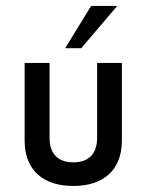

<svg xmlns="http://www.w3.org/2000/svg" viewBox="-20 -615 491 643"><path d="M198.2 -453.6H252L372.6 -595.2H285.2ZM225.6 7.8C325.2 7.8 388.2 -44.4 388.2 -144.5V-404.3H305.2V-152.8C305.2 -95.2 272 -71.3 225.6 -71.3C179.2 -71.3 146 -95.2 146 -152.8V-404.3H62.5V-144.5C62.5 -44.4 125 7.8 225.6 7.8Z"/></svg>

Font: Now Medium
Style: Regular
Weight: 500
Designer: Alfredo Marco Pradil
Foundry: Alfredo Marco Pradil
Version: Version 1.200;hotconv 1.0.109;makeotfexe 2.5.65596